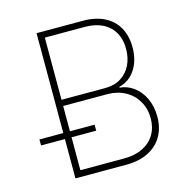

<svg xmlns="http://www.w3.org/2000/svg" viewBox="-105 -805 869 903"><g transform="rotate(-15 330.0 -353.5)"><path d="M152.3 -191.4H36.1V-220.7H152.3V-707H377.9Q438.5 -707 482.2 -685.1Q525.9 -663.1 548.6 -622.3Q571.3 -581.5 571.3 -526.4Q571.3 -462.9 542.2 -418.7Q513.2 -374.5 462.9 -362.3V-358.4Q500.5 -355.5 531.7 -332.3Q563 -309.1 581.3 -269.8Q599.6 -230.5 599.6 -181.6Q599.6 -127.4 576.2 -86.4Q552.7 -45.4 507.6 -22.7Q462.4 0 399.4 0H152.3ZM567.4 -181.6Q567.4 -228.5 545.9 -265.4Q524.4 -302.2 486.3 -323Q448.2 -343.8 399.4 -343.8H184.6V-220.7H304.7V-191.4H184.6V-31.2H399.4Q450.7 -31.2 488.8 -50Q526.9 -68.8 547.1 -102.8Q567.4 -136.7 567.4 -181.6ZM540 -526.4Q540 -597.2 497.1 -637Q454.1 -676.8 377.9 -676.8H184.6V-374H397.5Q442.4 -374 474.6 -394.3Q506.8 -414.6 523.4 -449.2Q540 -483.9 540 -526.4Z"/></g></svg>

Font: Pretendard GOV Thin
Style: Regular
Weight: 100
Designer: Base glyphs from Inter by Rasmus Andersson; Hangeul glyphs from Noto Sans CJK(Source Han Sans) by Jang Soo-young and Kan
Foundry: Kil Hyung-jin
Version: Version 1.309